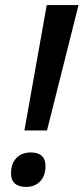

<svg xmlns="http://www.w3.org/2000/svg" viewBox="-20 -734 332 764"><path d="M166 -713.9H292.5L167 -214.8H77.1ZM23.9 -43.5Q23.9 -82.5 44.9 -105Q65.9 -127.4 103 -127.4Q131.3 -127.4 146.2 -113.8Q161.1 -100.1 161.1 -73.7Q161.1 -35.2 140.1 -12.7Q119.1 9.8 83.5 9.8Q54.7 9.8 39.3 -3.7Q23.9 -17.1 23.9 -43.5Z"/></svg>

Font: Viking Open Sans Light
Style: Bold Italic
Weight: 600
Italic angle: -12°
Foundry: Ascender Corporation
Version: Version 2.000